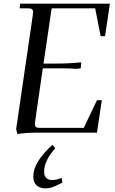

<svg xmlns="http://www.w3.org/2000/svg" viewBox="-20 -722 626 1045"><path d="M67.9 -19 158.2 -637.2Q160.2 -650.9 160.2 -655.8Q160.2 -668.5 153.3 -672.6Q146.5 -676.8 127.9 -676.8H86.9L89.8 -702.1H578.1L551.8 -524.9H527.8L498 -676.8H261.2L216.8 -376H288.1Q355.5 -376 421.9 -382.8L419.9 -355L418.9 -350.1L392.1 -347.2Q365.2 -350.1 321.8 -350.1H212.9L171.9 -65.9Q169.9 -52.2 169.9 -46.9Q169.9 -34.2 176.8 -30Q183.6 -25.9 202.1 -25.9H436L507.8 -176.8H534.2L507.8 0H181.2Q116.2 0 75.2 7.8ZM161.1 238.8Q161.1 160.2 266.1 65.9L280.8 85Q220.2 152.3 220.2 212.9Q220.2 235.4 231.9 246.6Q243.7 257.8 263.2 257.8Q289.1 257.8 314.9 246.1L319.8 272Q284.2 290 266.1 296.6Q248 303.2 225.1 303.2Q198.2 303.2 179.7 287.1Q161.1 271 161.1 238.8Z"/></svg>

Font: Dihjauti S
Style: Bold Italic
Weight: 700
Italic angle: -9°
Designer: T. Christopher White
Version: Version 3.0.0